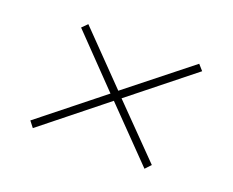

<svg xmlns="http://www.w3.org/2000/svg" viewBox="-67 -560 659 543"><g transform="rotate(20 263.0 -288.0)"><path d="M278 -287 423 -139 407 -122 260 -273 71 -122 57 -140 244 -289 102 -436 118 -452 262 -304 451 -454 466 -437Z"/></g></svg>

Font: Exo 2.0 Thin
Style: Italic
Weight: 250
Italic angle: -8°
Designer: Natanael Gama
Version: Version 1.001;PS 001.001;hotconv 1.0.70;makeotf.lib2.5.58329